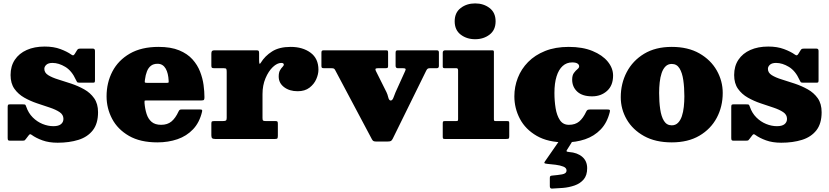

<svg xmlns="http://www.w3.org/2000/svg" viewBox="-20 -815 4864 1126"><path d="M425.5 -346Q429 -338 432 -334Q435 -330 447 -330H525.5Q534 -330 535.5 -333.8Q537 -337.5 537 -345.5V-516.5Q537 -530 524.5 -530H453.5Q442.5 -530 438.5 -527.8Q434.5 -525.5 430.5 -518.5L418.5 -499Q413.5 -491 409.2 -490.5Q405 -490 398 -495Q374.5 -512 334.8 -527Q295 -542 242 -542Q182 -542 137 -522Q92 -502 67 -464.5Q42 -427 42 -375Q42 -326 64.5 -294.2Q87 -262.5 122.2 -242.5Q157.5 -222.5 197 -209.2Q236.5 -196 271.8 -184.2Q307 -172.5 329.5 -157.5Q352 -142.5 352 -118Q352 -98.5 337.5 -86.8Q323 -75 293 -75Q261.5 -75 229.5 -88Q197.5 -101 172 -126.5Q146.5 -152 134 -189Q130.5 -199 128 -201Q125.5 -203 112.5 -203H37Q28.5 -203 26.8 -199Q25 -195 25 -186.5V-6Q25 3 27.2 6.5Q29.5 10 38 10H111Q122.5 10 125.5 7.5Q128.5 5 133 -1.5L148 -21Q152.5 -27 156 -27.8Q159.5 -28.5 165 -24.5Q191 -5.5 229 8.2Q267 22 318 22Q386.5 22 440 5.2Q493.5 -11.5 524.2 -50.8Q555 -90 555 -157Q555 -206.5 532.2 -238.8Q509.5 -271 473.8 -291Q438 -311 397.8 -324.5Q357.5 -338 321.5 -349Q285.5 -360 262.8 -374.2Q240 -388.5 240 -411Q240 -424.5 251.8 -435.2Q263.5 -446 288 -446Q324.5 -446 363 -422.8Q401.5 -399.5 425.5 -346Z M605 -250Q605 -180 637.5 -118.2Q670 -56.5 736.2 -18.2Q802.5 20 903 20Q966.5 20 1020.5 1.5Q1074.5 -17 1112.2 -56.8Q1150 -96.5 1165 -160Q1167 -168.5 1164.2 -170.8Q1161.5 -173 1151 -173H1045Q1036 -173 1032.8 -169.8Q1029.5 -166.5 1027 -161Q1009 -122 985.5 -102.5Q962 -83 925 -83Q889.5 -83 869.2 -100.2Q849 -117.5 839.8 -146.5Q830.5 -175.5 827.5 -211Q827 -220.5 827.8 -223.2Q828.5 -226 839 -226H1162Q1173.5 -226 1176.2 -229.8Q1179 -233.5 1179 -245Q1179 -277.5 1173.8 -316.8Q1168.5 -356 1153.2 -395.2Q1138 -434.5 1108.5 -467.2Q1079 -500 1030.5 -520Q982 -540 910 -540Q809.5 -540 741.5 -500.8Q673.5 -461.5 639.2 -395.8Q605 -330 605 -250ZM843 -329Q830 -329 829.2 -332.8Q828.5 -336.5 830 -347.5Q833.5 -375.5 841.8 -396.5Q850 -417.5 865 -429.2Q880 -441 904 -441Q920.5 -441 932.2 -433.5Q944 -426 951.8 -412.5Q959.5 -399 963.8 -381Q968 -363 969 -342.5Q970 -332.5 968.2 -330.8Q966.5 -329 956 -329Z M1309.5 -393.5V-123Q1309.5 -110.5 1304.2 -107.8Q1299 -105 1286 -105H1238.5Q1227.5 -105 1223.5 -103Q1219.5 -101 1219.5 -90V-21.5Q1219.5 -9 1224.2 -4.5Q1229 0 1241.5 0H1593.5Q1605 0 1607.2 -4.2Q1609.5 -8.5 1609.5 -20V-88.5Q1609.5 -98.5 1607.2 -101.8Q1605 -105 1595.5 -105H1539.5Q1527 -105 1523.2 -107.8Q1519.5 -110.5 1519.5 -122.5V-263Q1519.5 -314.5 1537 -356Q1554.5 -397.5 1580 -421.8Q1605.5 -446 1629.5 -446Q1638 -446 1641.2 -443Q1644.5 -440 1644.5 -436Q1644.5 -430 1637 -422.8Q1629.5 -415.5 1622 -402.5Q1614.5 -389.5 1614.5 -366Q1614.5 -328 1646 -304Q1677.5 -280 1725.5 -280Q1768 -280 1795 -300.8Q1822 -321.5 1834.8 -350.8Q1847.5 -380 1847.5 -406Q1847.5 -472 1801.2 -506Q1755 -540 1684.5 -540Q1617.5 -540 1575.5 -513.2Q1533.5 -486.5 1509.5 -447Q1504 -437.5 1501.8 -442Q1499.5 -446.5 1499.5 -463V-503.5Q1499.5 -514 1496.5 -517Q1493.5 -520 1483.5 -520H1238.5Q1227.5 -520 1223.5 -516Q1219.5 -512 1219.5 -500V-430.5Q1219.5 -420 1223 -417.5Q1226.5 -415 1237.5 -415H1292.5Q1305 -415 1307.2 -410.5Q1309.5 -406 1309.5 -393.5Z M2299.5 -273.5Q2294.5 -262 2288 -243.8Q2281.5 -225.5 2271.5 -225.5Q2261.5 -225.5 2257 -244Q2252.5 -262.5 2246.5 -274.5L2184.5 -398.5Q2180.5 -406.5 2182.2 -410.8Q2184 -415 2196.5 -415H2240Q2249 -415 2252.5 -417Q2256 -419 2256 -427.5V-505.5Q2256 -513 2254.5 -516.5Q2253 -520 2246 -520H1879Q1871 -520 1868 -517.2Q1865 -514.5 1865 -506V-428Q1865 -419.5 1868.5 -417.2Q1872 -415 1881 -415H1922Q1931.5 -415 1936.2 -413.5Q1941 -412 1944.5 -406L2161.5 2.5Q2165.5 9.5 2170.2 12.2Q2175 15 2186 15H2252Q2267 15 2272.5 11.8Q2278 8.5 2283 -1L2479 -399.5Q2482.5 -406.5 2486.5 -410.8Q2490.5 -415 2501 -415H2541Q2548 -415 2551 -418.5Q2554 -422 2554 -428.5V-507.5Q2554 -514 2551 -517Q2548 -520 2541 -520H2314Q2305.5 -520 2302.8 -517Q2300 -514 2300 -505V-429.5Q2300 -415 2313 -415H2343Q2355 -415 2357.8 -411.5Q2360.5 -408 2356.5 -399.5Z M2646.5 -690Q2646.5 -639 2681.8 -612Q2717 -585 2766.5 -585Q2816 -585 2851.2 -612Q2886.5 -639 2886.5 -690Q2886.5 -741 2851.2 -768Q2816 -795 2766.5 -795Q2717 -795 2681.8 -768Q2646.5 -741 2646.5 -690ZM2657 -415Q2666.5 -415 2666.5 -402V-116Q2666.5 -108 2664 -106.5Q2661.5 -105 2653.5 -105H2590Q2581 -105 2578.8 -102.5Q2576.5 -100 2576.5 -90.5V-12.5Q2576.5 -4.5 2578.8 -2.2Q2581 0 2588.5 0H2947.5Q2959 0 2962.8 -2.2Q2966.5 -4.5 2966.5 -15.5V-93Q2966.5 -101.5 2963.8 -103.2Q2961 -105 2952.5 -105H2887Q2879.5 -105 2878 -107.5Q2876.5 -110 2876.5 -117.5V-510Q2876.5 -517 2873.8 -518.5Q2871 -520 2864 -520H2591.5Q2576.5 -520 2576.5 -506V-425Q2576.5 -418.5 2579.8 -416.8Q2583 -415 2589.5 -415Z M3204.5 276.5Q3204.5 291.5 3217 291Q3246.5 290 3281.8 287Q3317 284 3349.5 272.8Q3382 261.5 3402.8 237.5Q3423.5 213.5 3423.5 171.5Q3423.5 129.5 3394.8 104.8Q3366 80 3317.5 76.5Q3304 75.5 3302.8 71.8Q3301.5 68 3308 59.5L3332.5 20.5Q3336.5 14.5 3333.2 12.5Q3330 10.5 3318.5 10.5H3269.5Q3263.5 10.5 3261.2 11.2Q3259 12 3256.5 15.5L3176 131.5Q3171 138 3173 141.2Q3175 144.5 3189.5 146Q3212 148 3238.5 151.2Q3265 154.5 3283.8 162Q3302.5 169.5 3302.5 184.5Q3302.5 203 3276.5 207.5Q3250.5 212 3220 214.5Q3212.5 215 3208.5 217.2Q3204.5 219.5 3204.5 228ZM2996.5 -250Q2996.5 -180 3029 -118.2Q3061.5 -56.5 3127.8 -18.2Q3194 20 3294.5 20Q3357.5 20 3411.2 1.8Q3465 -16.5 3502.8 -55.8Q3540.5 -95 3556 -157.5Q3558.5 -167.5 3556 -170.2Q3553.5 -173 3540.5 -173H3442.5Q3431 -173 3426.2 -170.5Q3421.5 -168 3418 -160.5Q3400 -122 3376.8 -102.5Q3353.5 -83 3316.5 -83Q3282 -83 3263.8 -110.2Q3245.5 -137.5 3238.5 -180.2Q3231.5 -223 3231.5 -270Q3231.5 -327 3244 -367Q3256.5 -407 3279.8 -428Q3303 -449 3335.5 -449Q3356.5 -449 3366.5 -442.5Q3376.5 -436 3376.5 -426Q3376.5 -417.5 3366.2 -409.2Q3356 -401 3345.8 -387.2Q3335.5 -373.5 3335.5 -348Q3335.5 -305.5 3365.2 -277.8Q3395 -250 3452.5 -250Q3504.5 -250 3540 -281.8Q3575.5 -313.5 3575.5 -372Q3575.5 -415.5 3544.2 -453.8Q3513 -492 3454.8 -516Q3396.5 -540 3315.5 -540Q3236.5 -540 3176.8 -516Q3117 -492 3077 -451.2Q3037 -410.5 3016.8 -358.5Q2996.5 -306.5 2996.5 -250Z M3845.5 -270Q3845.5 -301.5 3848.8 -331.8Q3852 -362 3860.2 -386.5Q3868.5 -411 3883 -425.5Q3897.5 -440 3919.5 -440Q3949 -440 3965 -414.2Q3981 -388.5 3987.2 -345.2Q3993.5 -302 3993.5 -250Q3993.5 -218.5 3990.2 -188.2Q3987 -158 3978.8 -133.5Q3970.5 -109 3956 -94.5Q3941.5 -80 3919.5 -80Q3890 -80 3874 -105.8Q3858 -131.5 3851.8 -174.8Q3845.5 -218 3845.5 -270ZM3620.5 -245Q3620.5 -175 3655.5 -114.5Q3690.5 -54 3757.2 -17Q3824 20 3919.5 20Q4015 20 4081.8 -19.2Q4148.5 -58.5 4183.5 -124.2Q4218.5 -190 4218.5 -270Q4218.5 -340 4183.5 -401.8Q4148.5 -463.5 4081.8 -501.8Q4015 -540 3919.5 -540Q3824 -540 3757.2 -499.5Q3690.5 -459 3655.5 -392Q3620.5 -325 3620.5 -245Z M4669 -346Q4672.5 -338 4675.5 -334Q4678.5 -330 4690.5 -330H4769Q4777.5 -330 4779 -333.8Q4780.5 -337.5 4780.5 -345.5V-516.5Q4780.5 -530 4768 -530H4697Q4686 -530 4682 -527.8Q4678 -525.5 4674 -518.5L4662 -499Q4657 -491 4652.8 -490.5Q4648.5 -490 4641.5 -495Q4618 -512 4578.2 -527Q4538.5 -542 4485.5 -542Q4425.5 -542 4380.5 -522Q4335.5 -502 4310.5 -464.5Q4285.5 -427 4285.5 -375Q4285.5 -326 4308 -294.2Q4330.5 -262.5 4365.8 -242.5Q4401 -222.5 4440.5 -209.2Q4480 -196 4515.2 -184.2Q4550.5 -172.5 4573 -157.5Q4595.5 -142.5 4595.5 -118Q4595.5 -98.5 4581 -86.8Q4566.5 -75 4536.5 -75Q4505 -75 4473 -88Q4441 -101 4415.5 -126.5Q4390 -152 4377.5 -189Q4374 -199 4371.5 -201Q4369 -203 4356 -203H4280.5Q4272 -203 4270.2 -199Q4268.5 -195 4268.5 -186.5V-6Q4268.5 3 4270.8 6.5Q4273 10 4281.5 10H4354.5Q4366 10 4369 7.5Q4372 5 4376.5 -1.5L4391.5 -21Q4396 -27 4399.5 -27.8Q4403 -28.5 4408.5 -24.5Q4434.5 -5.5 4472.5 8.2Q4510.5 22 4561.5 22Q4630 22 4683.5 5.2Q4737 -11.5 4767.8 -50.8Q4798.5 -90 4798.5 -157Q4798.5 -206.5 4775.8 -238.8Q4753 -271 4717.2 -291Q4681.5 -311 4641.2 -324.5Q4601 -338 4565 -349Q4529 -360 4506.2 -374.2Q4483.5 -388.5 4483.5 -411Q4483.5 -424.5 4495.2 -435.2Q4507 -446 4531.5 -446Q4568 -446 4606.5 -422.8Q4645 -399.5 4669 -346Z"/></svg>

Font: Besley Black
Style: Regular
Weight: 900
Designer: Owen Earl
Foundry: indestructible type*
Version: Version 2.001